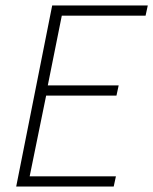

<svg xmlns="http://www.w3.org/2000/svg" viewBox="-20 -679 558 699"><path d="M39 0 170 -659H518L510 -622H205L154 -368H412L404 -331H148L88 -37H402L394 0Z"/></svg>

Font: Source Sans 3 ExtraLight Light
Style: Italic
Weight: 300
Italic angle: -11°
Version: Version 3.052;hotconv 1.1.0;makeotfexe 2.6.0